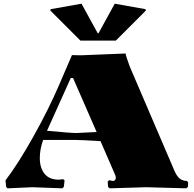

<svg xmlns="http://www.w3.org/2000/svg" viewBox="-20 -1020 1050 1041"><path d="M416 -799.8 252.9 -962.9 254.9 -970.2 421.9 -1000 509.8 -839.8H514.2L602.1 -1000L769 -970.2L771 -962.9L607.9 -799.8ZM524.9 -254.9Q417 -261.2 393.1 -261.2H213.9Q195.8 -210.4 195.8 -163.1Q195.8 -109.9 221.4 -77.9Q247.1 -45.9 298.8 -45.9Q302.2 -45.9 306.2 -46.4Q310.1 -46.9 314.7 -47.6Q319.3 -48.3 321.8 -48.8L330.1 -42L326.2 -6.8L317.9 1L155.8 -4.9L21 1L13.2 -6.8L9.8 -42Q78.6 -132.3 161.1 -279.8Q243.7 -427.2 300.8 -560.1L370.1 -721.2L419.9 -720.2L661.1 -730Q661.1 -720.2 683.1 -660.2L926.8 -91.8Q938.5 -65.4 953.9 -52.2Q969.2 -39.1 994.1 -39.1L1000 -30.8L999 -6.8L990.2 1L772.9 -4.9L574.2 1L565.9 -6.8L564 -36.1L571.8 -43Q587.4 -39.1 594.2 -39.1Q600.1 -39.1 604 -44.2Q607.9 -49.3 607.9 -56.2Q607.9 -62 606 -67.9ZM503.9 -304.2 376 -597.2H363.8L234.9 -311Q363.3 -298.8 393.1 -298.8Q404.8 -298.8 503.9 -304.2Z"/></svg>

Font: Yokawerad
Style: Regular
Weight: 500
Designer: gluk
Foundry: gluk
Version: Version 0.79